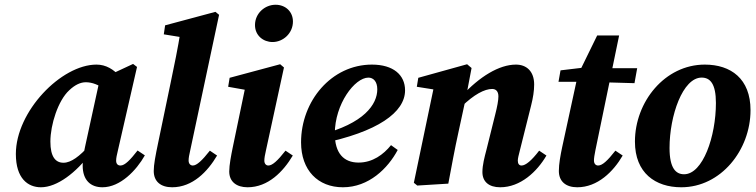

<svg xmlns="http://www.w3.org/2000/svg" viewBox="-20 -769 3165 804"><path d="M151.5 15.2C219.7 15.2 299.3 -46.8 359.2 -127L353.1 -159.1C314.1 -115.4 277.8 -87.5 245.9 -87.5C212.1 -87.5 191 -112.9 191 -176C191 -247 223.2 -348.1 269.8 -390.9C294.5 -414.4 317.7 -424.6 339.6 -424.6C366.7 -424.6 393.5 -413 417.1 -396.3L484.8 -445.8C456.6 -478.9 423.4 -498.5 384 -498.5C236.5 -498.5 46.4 -302.5 46.4 -124.2C46.4 -21.3 97.1 15.2 151.5 15.2ZM408.9 15.2C483.8 15.2 550.9 -55.3 586.6 -118.4L556.1 -138.8C525.4 -99.4 503 -75.9 484.5 -75.9C472.9 -75.9 466.3 -83.2 466.3 -96.5C466.3 -107 469.3 -120.8 473.8 -139.3L553.8 -488.7L537.3 -501.3L397.7 -436.2L336.2 -154.4C329.9 -125 326.2 -101.1 326.2 -75.7C326.2 -14.4 359.5 15.2 408.9 15.2Z M700.8 15.2C786.6 15.2 849.6 -50.7 889 -117.7L858.8 -138.1C826 -96.4 803.6 -75.9 787.6 -75.9C777.5 -75.9 769.8 -83.2 769.8 -97C769.8 -107 772.1 -120.8 776.7 -139.9L897.4 -707L882.1 -719.4L671.4 -662.9L665.9 -625.2L790.9 -604.9L736.1 -638.8C724.9 -567.7 709.7 -495.1 695 -424.6L642.9 -174.2C630.5 -115 623.8 -79.6 623.8 -52.9C623.8 -8.9 653.2 15.2 700.8 15.2Z M939.9 -51C939.9 -8.3 970.2 15.2 1016.7 15.2C1102.9 15.2 1166.1 -50.4 1206.1 -117.7L1175.6 -138.1C1142.5 -95.9 1120.6 -75.9 1103.8 -75.9C1094.3 -75.9 1086.9 -83.2 1086.9 -96.5C1086.9 -107 1089.5 -120.8 1093.7 -139.3L1169.1 -486.4L1153.2 -500L941.6 -443.2L935.4 -405.6L1031.6 -388.5L1009.6 -416.2L954.2 -149.7C948.1 -119.5 939.9 -78 939.9 -51ZM1121.3 -593C1165.7 -593 1206.7 -629.7 1206.7 -678.8C1206.7 -719.8 1176 -749.1 1133.9 -749.1C1089.5 -749.1 1047.8 -713.6 1047.8 -664C1047.8 -620 1082.8 -593 1121.3 -593Z M1415.9 15.2C1524.3 15.2 1604.2 -63.6 1645.4 -141L1617.4 -161.2C1586 -122.1 1540.3 -88.2 1481.7 -88.2C1419.5 -88.2 1382 -127.2 1382 -209.2C1382 -333.5 1465.6 -444 1522.7 -444C1543.4 -444 1559.9 -427.8 1559.9 -395.1C1559.9 -332.3 1505 -251.4 1320.9 -204.8L1323.5 -167.6C1562.5 -216.2 1676.2 -299 1676.2 -390.7C1676.2 -455.4 1626.7 -498.5 1537.5 -498.5C1368.2 -498.5 1240.7 -346.3 1240.7 -173C1240.7 -55.8 1311.6 15.2 1415.9 15.2Z M2000.1 -48.5C2000.1 -8.3 2027 15.2 2074.6 15.2C2159.9 15.2 2229.2 -50.7 2268.2 -117.7L2237.7 -138.1C2206.1 -96.7 2181.1 -75.9 2164 -75.9C2154.2 -75.9 2148.3 -82.9 2148.3 -96.2C2148.3 -106.2 2152.2 -120 2157 -139.3L2204.2 -327.9C2212.2 -359.5 2216.8 -388.2 2216.8 -415.1C2216.8 -471.2 2184 -498.5 2140.6 -498.5C2070.2 -498.5 1988.6 -448.6 1913 -366.9L1913 -322.7C1964.9 -373.6 2009.3 -396.5 2040.8 -396.5C2056.3 -396.5 2067.1 -386.9 2067.1 -365.3C2067.1 -348.9 2062 -321.7 2054 -290.6L2016.8 -141C2008.9 -110.8 2000.1 -78 2000.1 -48.5ZM1857.3 0C1871 -72.4 1883.7 -142.9 1899.5 -214.3L1931.2 -360.7L1954.7 -484.2L1936 -500L1731.6 -443.2L1725.4 -405.6L1851.9 -385.6L1798.9 -414.7L1713 -3.6L1727.4 8L1857.3 0Z M2318.7 -426.4H2439L2636.9 -420.7L2648.2 -483.4H2445.8V-488.5L2327.2 -474.4L2318.7 -426.4ZM2334.2 -153.3C2327 -119.5 2320.2 -82.3 2320.2 -53.2C2320.2 -8.3 2350.5 15.2 2397.3 15.2C2482.6 15.2 2548.4 -50.4 2587.5 -117.7L2557 -138.1C2523.9 -95.9 2502.3 -75.9 2484.7 -75.9C2474.8 -75.9 2467.2 -83.2 2467.2 -97C2467.2 -107 2469.5 -120.8 2473.3 -139.9L2572.6 -620.5H2480.7L2399.6 -454.7L2334.2 -153.3Z M2832.9 15.2C2998.9 15.2 3122.8 -140.9 3122.8 -307.7C3122.8 -439.4 3040.4 -498.5 2931.3 -498.5C2764.3 -498.5 2638.8 -343 2638.8 -176C2638.8 -44.7 2724.3 15.2 2832.9 15.2ZM2844.6 -39.3C2810.3 -39.3 2783.7 -64.2 2783.7 -149.3C2783.7 -284.6 2839 -444.1 2918.1 -444.1C2953.6 -444.1 2977.9 -418.7 2977.9 -337.8C2977.9 -198.1 2923.4 -39.3 2844.6 -39.3Z"/></svg>

Font: Source Serif Variable
Style: Italic
Weight: 389
Italic angle: -12°
Designer: Frank Grießhammer
Foundry: Adobe Systems Incorporated
Version: Version 3.001;hotconv 1.0.111;makeotfexe 2.5.65597